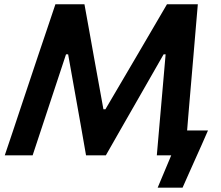

<svg xmlns="http://www.w3.org/2000/svg" viewBox="-20 -733 1043 906"><path d="M2.5 0Q21.5 -56 40.5 -112.8Q59.5 -169.5 81 -234.5L160.5 -472.5Q182.5 -537.5 201.8 -594.8Q221 -652 241.5 -713H378.5Q390.5 -644.5 402 -583L424 -460L468 -217.5H477.5L620 -460L692 -583Q728 -644 768 -713H913.5Q908 -653.5 903.5 -596Q898.5 -538 893 -472L872.5 -233Q870 -202 867.5 -173.5Q865 -145 863 -117.5H961.5Q946.5 -83 931 -48Q915 -13 900.5 20Q886 52 871 86Q856 120 841.5 152.5H724L788 0H720Q727 -81.5 733.5 -155.5Q740 -229.5 745.5 -292.5L761.5 -476.5H752L639 -279Q597.5 -206.5 556.5 -135Q515.5 -63.5 479.5 0H386Q375.5 -60.5 362.5 -134.5Q349 -208 337 -277.5L301.5 -476.5H291.5L230.5 -292Q209.5 -228 185.2 -154.8Q161 -81.5 134 0Z"/></svg>

Font: Heraclito SemiBold
Style: Italic
Weight: 600
Italic angle: -12°
Designer: Kostas Bartsokas (font) & Cristiano Sobral (main changes)
Foundry: Kostas Bartsokas (font) & Cristiano Sobral (main changes)
Version: Version 1.00;July 8, 2020;FontCreator 13.0.0.2655 64-bit